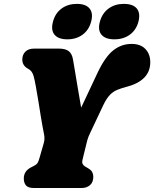

<svg xmlns="http://www.w3.org/2000/svg" viewBox="-20 -944 774 964"><path d="M448.5 -57Q448.5 -29 432 -14.5Q415.5 0 389 0H150.5Q121.5 0 110.5 -13Q99.5 -26 99.5 -48Q99.5 -85 135.5 -103.5L151 -111.5Q163 -117.5 168 -124.8Q173 -132 178.5 -151.5L200 -226.5Q205.5 -246 201.5 -267.8Q197.5 -289.5 193.5 -309.5Q190.5 -324.5 185 -359Q179.5 -393.5 173 -434Q166.5 -474.5 160 -510Q153.5 -545.5 148.5 -563Q144 -577.5 137.2 -585.8Q130.5 -594 121.5 -598.5Q92 -614 92 -645Q92 -669.5 107.5 -684.8Q123 -700 151.5 -700H275.5Q308.5 -700 325 -687.2Q341.5 -674.5 346.5 -645.5Q350 -624.5 356.8 -584.5Q363.5 -544.5 371.5 -496.5Q379.5 -448.5 387.5 -403.5L470 -579Q508.5 -660 549.5 -691.8Q590.5 -723.5 640.5 -723.5Q686 -723.5 710.2 -697.8Q734.5 -672 734.5 -632Q734.5 -585.5 705 -555Q675.5 -524.5 622 -510Q591 -502 569.5 -493.2Q548 -484.5 531.5 -467.2Q515 -450 499 -417L435 -281.5Q423.5 -258.5 418.8 -241.5Q414 -224.5 411 -210.5L395 -145Q391 -129.5 394.5 -121.8Q398 -114 406.5 -108.5L421 -100Q437.5 -90.5 443 -79.8Q448.5 -69 448.5 -57ZM318 -746.5Q273.5 -746.5 254 -769.5Q234.5 -792.5 246 -835Q257 -877.5 289 -901Q321 -924.5 366 -924.5Q411 -924.5 430 -901Q449 -877.5 437.5 -835Q426.5 -793.5 394.8 -770Q363 -746.5 318 -746.5ZM554 -746.5Q509.5 -746.5 489.8 -769.5Q470 -792.5 481.5 -835Q493 -877.5 525 -901Q557 -924.5 601.5 -924.5Q648 -924.5 667 -901Q686 -877.5 675 -835Q664 -793.5 632 -770Q600 -746.5 554 -746.5Z"/></svg>

Font: Fraunces 72pt S100 Black
Style: Italic
Weight: 900
Italic angle: -16°
Version: Version 1.000; ttfautohint (v1.8.3)